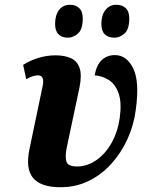

<svg xmlns="http://www.w3.org/2000/svg" viewBox="-20 -775 624 805"><path d="M234 10Q151 10 118.5 -29Q86 -68 104 -152L159 -415Q163 -435 159 -447Q155 -459 139 -459Q129 -459 117.5 -455.5Q106 -452 90 -443L77 -503Q107 -522 142 -532.5Q177 -543 213 -543Q250 -543 276.5 -531.5Q303 -520 313.5 -490.5Q324 -461 313 -407L260 -157Q252 -118 258.5 -97.5Q265 -77 303 -77Q345 -77 383 -103Q421 -129 447 -174.5Q473 -220 482 -280Q491 -346 477 -384.5Q463 -423 435.5 -440Q408 -457 377 -459Q384 -501 406 -522.5Q428 -544 462 -544Q511 -544 538.5 -488.5Q566 -433 549 -313Q541 -250 514.5 -192Q488 -134 447 -88.5Q406 -43 352 -16.5Q298 10 234 10ZM460 -617Q434 -617 419.5 -631Q405 -645 405 -675Q405 -711 422 -733Q439 -755 468 -755Q492 -755 507 -741Q522 -727 522 -698Q522 -652 502 -634.5Q482 -617 460 -617ZM265 -617Q240 -617 225.5 -631Q211 -645 211 -675Q211 -711 227.5 -733Q244 -755 274 -755Q297 -755 312 -741Q327 -727 327 -698Q327 -652 307 -634.5Q287 -617 265 -617Z"/></svg>

Font: Noto Serif Condensed ExtraBold
Style: Italic
Weight: 800
Width: 3
Italic angle: -12°
Designer: Monotype Design Team
Foundry: Monotype Imaging Inc.
Version: Version 2.014; ttfautohint (v1.8.4.7-5d5b)